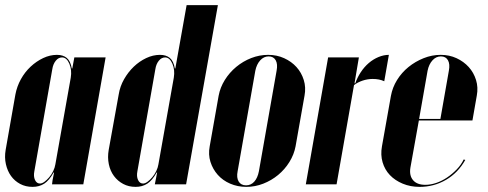

<svg xmlns="http://www.w3.org/2000/svg" viewBox="-30 -719 1902 749"><path d="M181 -46H179Q162 -15 142.5 -2.5Q123 10 97 10Q70 10 48.5 -1.5Q27 -13 13 -32.5Q-1 -52 -7 -78.5Q-13 -105 -8 -134L30 -350Q36 -382 51.5 -410Q67 -438 89.5 -459Q112 -480 138.5 -492.5Q165 -505 192 -505Q216 -505 230.5 -493Q245 -481 250 -452H252L260 -495H382L295 0H173L175 -16ZM246 -416Q251 -446 240.5 -470.5Q230 -495 212 -495Q198 -495 187.5 -482Q177 -469 174 -449L104 -51Q100 -31 106.5 -17Q113 -3 126 -3Q134 -3 143.5 -10Q153 -17 162 -27.5Q171 -38 177.5 -51.5Q184 -65 186 -78Z M583 -46H581Q564 -15 544.5 -2.5Q525 10 499 10Q472 10 450.5 -1.5Q429 -13 414.5 -32.5Q400 -52 394.5 -78.5Q389 -105 394 -134L433 -350Q438 -382 454 -410Q470 -438 492 -459Q514 -480 540.5 -492.5Q567 -505 594 -505Q618 -505 632.5 -493Q647 -481 652 -452H654L698 -699H820L696 0H574ZM648 -416Q653 -446 642.5 -470.5Q632 -495 614 -495Q600 -495 589.5 -482Q579 -469 576 -449L506 -51Q502 -31 508.5 -17Q515 -3 528 -3Q536 -3 545.5 -10Q555 -17 564 -27.5Q573 -38 579.5 -51.5Q586 -65 588 -78Z M1016 -505Q1050 -505 1078.5 -492Q1107 -479 1126.5 -457.5Q1146 -436 1155 -407Q1164 -378 1158 -346L1123 -148Q1117 -116 1099 -87Q1081 -58 1055 -36.5Q1029 -15 997 -2.5Q965 10 931 10Q897 10 868 -2.5Q839 -15 819.5 -37Q800 -59 791 -87.5Q782 -116 788 -148L823 -346Q829 -378 847 -407Q865 -436 891.5 -458Q918 -480 950 -492.5Q982 -505 1016 -505ZM1018 -499Q999 -499 985 -483.5Q971 -468 966 -443L897 -51Q892 -26 901 -11Q910 4 930 4Q949 4 962 -10.5Q975 -25 980 -51L1049 -443Q1054 -469 1045.5 -484Q1037 -499 1018 -499Z M1370 -495 1353 -394H1356Q1364 -417 1377.5 -437.5Q1391 -458 1408.5 -473Q1426 -488 1446.5 -496.5Q1467 -505 1487 -505L1469 -402Q1450 -411 1424 -411Q1404 -411 1384.5 -404.5Q1365 -398 1351 -387L1283 0H1163L1250 -495Z M1495 -345Q1501 -378 1519 -407Q1537 -436 1563.5 -457.5Q1590 -479 1622.5 -492Q1655 -505 1689 -505Q1723 -505 1751 -492Q1779 -479 1798.5 -457.5Q1818 -436 1827 -407Q1836 -378 1830 -346L1813 -249H1604L1571 -65Q1566 -34 1581.5 -16Q1597 2 1629 2Q1650 2 1672 -5.5Q1694 -13 1714 -26.5Q1734 -40 1751.5 -58Q1769 -76 1779 -97L1785 -95Q1757 -45 1710 -17.5Q1663 10 1607 10Q1571 10 1541 -2.5Q1511 -15 1491 -36Q1471 -57 1462.5 -86Q1454 -115 1460 -148ZM1688 -255 1721 -443Q1726 -469 1717.5 -484Q1709 -499 1690 -499Q1671 -499 1657 -483.5Q1643 -468 1638 -443L1605 -255Z"/></svg>

Font: Moniqa Black Ita Display
Style: Italic
Weight: 900
Italic angle: -10°
Designer: Rajesh Rajput
Foundry: Rajesh Rajput
Version: Version 1.000